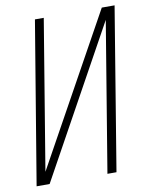

<svg xmlns="http://www.w3.org/2000/svg" viewBox="-83 -796 666 857"><g transform="rotate(-10 250.0 -367.5)"><path d="M13 0 135 -735H175L63 -57L438 -735H496L375 0H334L446 -678L72 0Z"/></g></svg>

Font: Iosevka SS04 XLt Obl
Style: Regular
Weight: 200
Italic angle: -9°
Monospace: yes
Designer: Belleve Invis
Foundry: Belleve Invis
Version: Version 19.0.0; ttfautohint (v1.8.4)